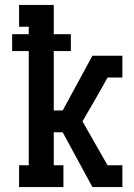

<svg xmlns="http://www.w3.org/2000/svg" viewBox="-20 -755 540 775"><path d="M414 -442 435 -479V-530H474V-442ZM57 0V-88H96V-549H29V-617H96V-647H57V-735H197V-617H266V-549H197V-309H233L353 -530H435V-479Q405 -425 374.5 -371.5Q344 -318 313 -265L414 -88H474V0H435V-51V0H353L233 -221H197V-88H236V0Z"/></svg>

Font: Iosevka Slab Semibold
Style: Regular
Weight: 600
Monospace: yes
Designer: Belleve Invis
Foundry: Belleve Invis
Version: Version 11.1.1; ttfautohint (v1.8.3)